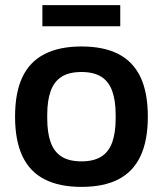

<svg xmlns="http://www.w3.org/2000/svg" viewBox="-20 -720 638 752"><path d="M299 12Q213 12 155 -17.5Q97 -47 68 -108Q39 -169 39 -263Q39 -358 68 -418.5Q97 -479 155 -508.5Q213 -538 299 -538Q386 -538 443.5 -508.5Q501 -479 530 -418.5Q559 -358 559 -263Q559 -169 530 -108Q501 -47 443.5 -17.5Q386 12 299 12ZM299 -88Q347 -88 376.5 -106.5Q406 -125 419.5 -162.5Q433 -200 433 -256V-270Q433 -326 419.5 -363.5Q406 -401 376.5 -419.5Q347 -438 299 -438Q251 -438 221.5 -419.5Q192 -401 178.5 -363.5Q165 -326 165 -270V-256Q165 -200 178.5 -162.5Q192 -125 221.5 -106.5Q251 -88 299 -88ZM146 -617V-700H451V-617Z"/></svg>

Font: Archivo SemiBold SemiBold
Style: Regular
Weight: 600
Version: Version 2.001